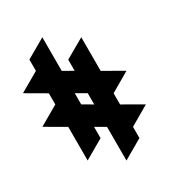

<svg xmlns="http://www.w3.org/2000/svg" viewBox="-257 -1267 1380 1484"><g transform="rotate(-30 433.0 -525.0)"><path d="M606.4 -349.6Q606.4 -382.8 606.4 -449.2Q664.1 -482.4 779.3 -549.8Q721.7 -583 606.4 -649.4Q606.4 -750 606.4 -949.2Q547.9 -916 432.6 -849.6Q432.6 -816.4 432.6 -750Q404.3 -766.6 345.7 -799.8Q345.7 -899.4 345.7 -1099.6Q288.1 -1066.4 172.9 -1000Q172.9 -965.8 172.9 -899.4Q115.2 -866.2 0 -799.8Q57.6 -766.6 172.9 -699.2Q172.9 -666 172.9 -599.6Q115.2 -566.4 0 -500Q57.6 -465.8 172.9 -399.4Q172.9 -299.8 172.9 -99.6Q230.5 -132.8 345.7 -199.2Q345.7 -232.4 345.7 -299.8Q375 -283.2 432.6 -250Q432.6 -149.4 432.6 50.8Q490.2 17.6 606.4 -49.8Q606.4 -83 606.4 -149.4Q664.1 -182.6 779.3 -250Q721.7 -283.2 606.4 -349.6ZM346.7 -500Q346.7 -533.2 346.7 -599.6Q376 -583 433.6 -549.8Q433.6 -516.6 433.6 -449.2Q405.3 -465.8 346.7 -500Z"/></g></svg>

Font: DreiFraktur
Style: Regular
Weight: 400
Designer: JayCobs
Version: Version 1.2